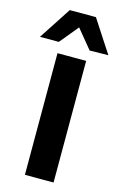

<svg xmlns="http://www.w3.org/2000/svg" viewBox="-190 -1027 687 1087"><g transform="rotate(15 153.5 -483.5)"><path d="M73.4 0Q73.4 -57.6 73.4 -111.6Q73.4 -165.5 73.4 -232.4V-474.4Q73.4 -543.6 73.4 -599Q73.4 -654.4 73.4 -713H241.4Q241.4 -654.4 241.4 -599Q241.4 -543.6 241.4 -474.4V-232.4Q241.4 -165.5 241.4 -111.6Q241.4 -57.6 241.4 0ZM245.2 -774.7Q218 -808.1 190.6 -841.2Q163.2 -874.3 135.2 -908.5H172.6Q144.9 -874.8 118 -842.1Q91.2 -809.3 64 -776.7H-46.6Q-15.9 -823.5 15.1 -870.9Q46.1 -918.4 77.3 -966.5H230.7Q261.7 -918.4 292.9 -870.8Q324 -823.3 354.6 -776.4Z"/></g></svg>

Font: Commissioner Thin
Style: Regular
Weight: 100
Designer: Kostas Bartsokas
Foundry: Kostas Bartsokas
Version: Version 1.001;gftools[0.9.23]